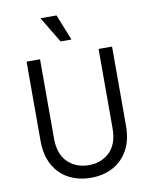

<svg xmlns="http://www.w3.org/2000/svg" viewBox="-100 -1005 875 1095"><g transform="rotate(-10 337.5 -457.0)"><path d="M90 -242V-700H168V-242Q168 -150 216.5 -103.5Q265 -57 338 -57Q411 -57 459 -103.5Q507 -150 507 -242V-700H585V-242Q585 -159 553 -101Q521 -43 465 -13.5Q409 16 338 16Q267 16 210.5 -13.5Q154 -43 122 -101Q90 -159 90 -242ZM211 -930H304L364 -780H301Z"/></g></svg>

Font: Uncut Sans VF
Style: Regular
Weight: 400
Designer: Kasper Nordkvist
Foundry: Uncut Type
Version: Version 1.100;FEAKit 1.0